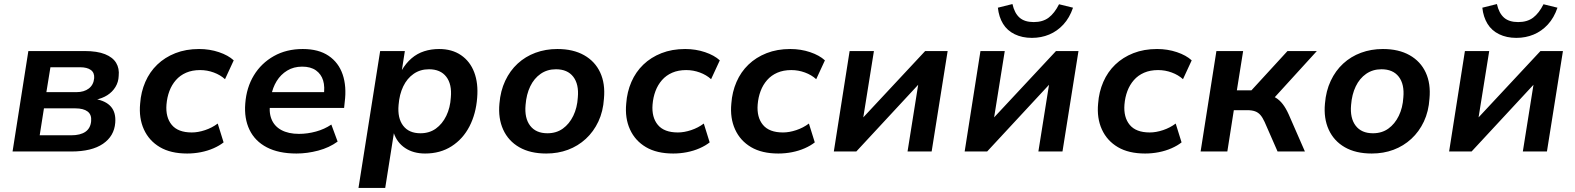

<svg xmlns="http://www.w3.org/2000/svg" viewBox="-20 -748 7779 948"><path d="M42 0 120 -496H397Q460 -496 498.5 -480.5Q537 -465 553.5 -437.5Q570 -410 566 -373Q565 -343 550 -318.5Q535 -294 510 -278Q485 -262 450 -255L451 -259Q503 -250 528 -221Q553 -192 549 -142Q544 -76 488.5 -38Q433 0 332 0ZM176 -80H331Q377 -80 402 -97.5Q427 -115 430 -150Q433 -182 412.5 -197.5Q392 -213 352 -213H197ZM209 -293H357Q395 -293 418.5 -311Q442 -329 445 -362Q447 -389 428.5 -402.5Q410 -416 375 -416H229Z M904 10Q823 10 769.5 -21.5Q716 -53 690.5 -109Q665 -165 672 -237Q676 -294 697.5 -343.5Q719 -393 756.5 -429Q794 -465 846 -485.5Q898 -506 963 -506Q1015 -506 1061 -490.5Q1107 -475 1134 -450L1091 -357Q1068 -378 1035.5 -390Q1003 -402 968 -402Q929 -402 899 -389Q869 -376 848.5 -352.5Q828 -329 816.5 -298.5Q805 -268 802 -232Q797 -169 828 -131.5Q859 -94 927 -94Q958 -94 992.5 -105.5Q1027 -117 1055 -138L1084 -45Q1064 -29 1034.5 -16Q1005 -3 971.5 3.5Q938 10 904 10Z M1444 10Q1356 10 1297.5 -20.5Q1239 -51 1212 -107Q1185 -163 1191 -237Q1197 -316 1233.5 -376Q1270 -436 1332 -471Q1394 -506 1475 -506Q1553 -506 1602.5 -472.5Q1652 -439 1672 -380Q1692 -321 1682 -244L1679 -215H1291L1303 -293H1596L1578 -275Q1585 -319 1575.5 -350.5Q1566 -382 1540 -400.5Q1514 -419 1472 -419Q1430 -419 1398 -399.5Q1366 -380 1346 -347.5Q1326 -315 1319 -275L1315 -249Q1306 -197 1320 -161Q1334 -125 1369 -106Q1404 -87 1456 -87Q1498 -87 1540 -98.5Q1582 -110 1616 -133L1647 -49Q1606 -19 1551.5 -4.5Q1497 10 1444 10Z M1750 180 1857 -496H1979L1964 -400H1963Q1984 -436 2012 -460Q2040 -484 2074.5 -495Q2109 -506 2148 -506Q2212 -506 2256.5 -475.5Q2301 -445 2321.5 -391Q2342 -337 2336 -265Q2330 -186 2298 -124Q2266 -62 2210 -26Q2154 10 2079 10Q2021 10 1980.5 -17Q1940 -44 1924 -92H1925L1882 180ZM2056 -90Q2100 -90 2132 -113Q2164 -136 2183.5 -176Q2203 -216 2206 -267Q2212 -332 2183.5 -369Q2155 -406 2098 -406Q2055 -406 2022.5 -383.5Q1990 -361 1971 -321.5Q1952 -282 1948 -230Q1942 -165 1970.5 -127.5Q1999 -90 2056 -90Z M2677 10Q2598 10 2544 -21Q2490 -52 2464.5 -108Q2439 -164 2446 -237Q2451 -299 2474.5 -349Q2498 -399 2536 -434Q2574 -469 2624 -487.5Q2674 -506 2732 -506Q2810 -506 2864 -475.5Q2918 -445 2943.5 -390Q2969 -335 2962 -261Q2958 -198 2934.5 -148Q2911 -98 2872.5 -62.5Q2834 -27 2784.5 -8.5Q2735 10 2677 10ZM2683 -90Q2727 -90 2759 -113Q2791 -136 2810.5 -176Q2830 -216 2833 -267Q2839 -332 2810.5 -369Q2782 -406 2725 -406Q2682 -406 2649.5 -383.5Q2617 -361 2598 -321.5Q2579 -282 2575 -230Q2569 -165 2597.5 -127.5Q2626 -90 2683 -90Z M3304 10Q3223 10 3169.5 -21.5Q3116 -53 3090.5 -109Q3065 -165 3072 -237Q3076 -294 3097.5 -343.5Q3119 -393 3156.5 -429Q3194 -465 3246 -485.5Q3298 -506 3363 -506Q3415 -506 3461 -490.5Q3507 -475 3534 -450L3491 -357Q3468 -378 3435.5 -390Q3403 -402 3368 -402Q3329 -402 3299 -389Q3269 -376 3248.5 -352.5Q3228 -329 3216.5 -298.5Q3205 -268 3202 -232Q3197 -169 3228 -131.5Q3259 -94 3327 -94Q3358 -94 3392.5 -105.5Q3427 -117 3455 -138L3484 -45Q3464 -29 3434.5 -16Q3405 -3 3371.5 3.5Q3338 10 3304 10Z M3823 10Q3742 10 3688.5 -21.5Q3635 -53 3609.5 -109Q3584 -165 3591 -237Q3595 -294 3616.5 -343.5Q3638 -393 3675.5 -429Q3713 -465 3765 -485.5Q3817 -506 3882 -506Q3934 -506 3980 -490.5Q4026 -475 4053 -450L4010 -357Q3987 -378 3954.5 -390Q3922 -402 3887 -402Q3848 -402 3818 -389Q3788 -376 3767.5 -352.5Q3747 -329 3735.5 -298.5Q3724 -268 3721 -232Q3716 -169 3747 -131.5Q3778 -94 3846 -94Q3877 -94 3911.5 -105.5Q3946 -117 3974 -138L4003 -45Q3983 -29 3953.5 -16Q3924 -3 3890.5 3.5Q3857 10 3823 10Z M4097 0 4175 -496H4295L4240 -153H4228L4548 -496H4659L4580 0H4461L4516 -345H4528L4208 0Z M4743 0 4821 -496H4941L4886 -153H4874L5194 -496H5305L5226 0H5107L5162 -345H5174L4854 0ZM5075 -561Q5027 -561 4990 -579Q4953 -597 4932.5 -630.5Q4912 -664 4907 -710L4979 -728Q4989 -683 5014 -661Q5039 -639 5084 -639Q5129 -639 5158 -661Q5187 -683 5209 -727L5278 -710Q5261 -660 5230.5 -627Q5200 -594 5160.5 -577.5Q5121 -561 5075 -561Z M5634 10Q5553 10 5499.5 -21.5Q5446 -53 5420.5 -109Q5395 -165 5402 -237Q5406 -294 5427.5 -343.5Q5449 -393 5486.5 -429Q5524 -465 5576 -485.5Q5628 -506 5693 -506Q5745 -506 5791 -490.5Q5837 -475 5864 -450L5821 -357Q5798 -378 5765.5 -390Q5733 -402 5698 -402Q5659 -402 5629 -389Q5599 -376 5578.5 -352.5Q5558 -329 5546.5 -298.5Q5535 -268 5532 -232Q5527 -169 5558 -131.5Q5589 -94 5657 -94Q5688 -94 5722.5 -105.5Q5757 -117 5785 -138L5814 -45Q5794 -29 5764.5 -16Q5735 -3 5701.5 3.5Q5668 10 5634 10Z M5908 0 5986 -496H6118L6087 -302H6159L6337 -496H6482L6255 -247L6233 -279Q6260 -277 6279 -265.5Q6298 -254 6313.5 -234Q6329 -214 6343 -183L6423 0H6288L6224 -146Q6214 -168 6203 -180.5Q6192 -193 6176.5 -198.5Q6161 -204 6138 -204H6072L6040 0Z M6753 10Q6674 10 6620 -21Q6566 -52 6540.5 -108Q6515 -164 6522 -237Q6527 -299 6550.5 -349Q6574 -399 6612 -434Q6650 -469 6700 -487.5Q6750 -506 6808 -506Q6886 -506 6940 -475.5Q6994 -445 7019.5 -390Q7045 -335 7038 -261Q7034 -198 7010.5 -148Q6987 -98 6948.5 -62.5Q6910 -27 6860.5 -8.5Q6811 10 6753 10ZM6759 -90Q6803 -90 6835 -113Q6867 -136 6886.5 -176Q6906 -216 6909 -267Q6915 -332 6886.5 -369Q6858 -406 6801 -406Q6758 -406 6725.5 -383.5Q6693 -361 6674 -321.5Q6655 -282 6651 -230Q6645 -165 6673.5 -127.5Q6702 -90 6759 -90Z M7135 0 7213 -496H7333L7278 -153H7266L7586 -496H7697L7618 0H7499L7554 -345H7566L7246 0ZM7467 -561Q7419 -561 7382 -579Q7345 -597 7324.5 -630.5Q7304 -664 7299 -710L7371 -728Q7381 -683 7406 -661Q7431 -639 7476 -639Q7521 -639 7550 -661Q7579 -683 7601 -727L7670 -710Q7653 -660 7622.5 -627Q7592 -594 7552.5 -577.5Q7513 -561 7467 -561Z"/></svg>

Font: Nunito Sans 9pt
Style: Bold Italic
Weight: 700
Italic angle: -9°
Version: Version 3.101;gftools[0.9.27]